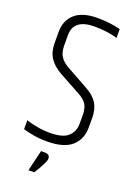

<svg xmlns="http://www.w3.org/2000/svg" viewBox="-159 -735 692 973"><g transform="rotate(20 187.0 -248.5)"><path d="M30 -537Q30 -599 70.5 -635Q111 -671 192 -671Q230 -671 262.5 -666.5Q295 -662 316 -656V-608Q295 -616 261.5 -620.5Q228 -625 192 -625Q137 -625 108.5 -603.5Q80 -582 80 -539V-482Q80 -445 95 -422.5Q110 -400 141 -383L258 -318Q299 -296 319 -264.5Q339 -233 339 -186V-134Q339 -70 296.5 -32.5Q254 5 163 5Q125 5 90 -1Q55 -7 34 -14V-62Q57 -54 92 -47.5Q127 -41 163 -41Q232 -41 260.5 -67.5Q289 -94 289 -134V-183Q289 -218 276.5 -239Q264 -260 231 -278L114 -342Q73 -365 51.5 -397Q30 -429 30 -479ZM153 61H176Q186 61 193.5 66.5Q201 72 201 85Q201 94 192.5 111.5Q184 129 174 146.5Q164 164 157 174H126Z"/></g></svg>

Font: Khand Variable Light
Style: Regular
Weight: 300
Designer: Satya Rajpurohit
Foundry: Indian Type Foundry
Version: Version 3.000